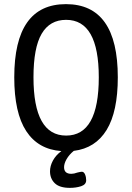

<svg xmlns="http://www.w3.org/2000/svg" viewBox="-20 -726 639 929"><path d="M290 83Q290 115 325 115Q338 115 354 109Q370 105 376 105Q386 105 391.5 118Q397 131 397 146Q397 167 372.5 175Q348 183 318 183Q268 183 245 160.5Q222 138 222 103Q222 77 236 51Q250 25 277 5Q165 -3 107 -91.5Q49 -180 49 -352Q49 -706 299 -706Q550 -706 550 -352Q550 -186 496 -97.5Q442 -9 337 4Q315 22 302.5 43.5Q290 65 290 83ZM300 -70Q458 -70 458 -352Q458 -630 300 -630Q221 -630 181.5 -562.5Q142 -495 142 -352Q142 -70 300 -70Z"/></svg>

Font: Asap Condensed
Style: Regular
Weight: 400
Designer: Pablo Cosgaya
Foundry: Omnibus-Type
Version: Version 1.010; ttfautohint (v1.8)